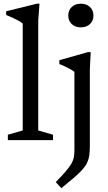

<svg xmlns="http://www.w3.org/2000/svg" viewBox="-20 -740 572 1014"><path d="M182 -51 260 -28.5V0H21.5V-28.5L100 -51V-615.5Q93.5 -621.5 80.5 -629Q67.5 -636.5 49.8 -644.8Q32 -653 12.5 -661V-680.5L175 -720.5H188.5L182 -632.5ZM407 -595.5Q377.5 -595.5 359 -612.8Q340.5 -630 340.5 -658Q340.5 -686 359 -703.2Q377.5 -720.5 407 -720.5Q436.5 -720.5 455 -703.2Q473.5 -686 473.5 -658Q473.5 -630 455 -612.8Q436.5 -595.5 407 -595.5ZM373 -360.5Q367.5 -365.5 354.2 -373Q341 -380.5 325 -388.2Q309 -396 293.5 -401.5V-422L443 -464.5H459L454.5 -373.5V29.5Q454.5 57.5 451.8 78.8Q449 100 440.8 118Q432.5 136 416 154.8Q399.5 173.5 372 197.2Q344.5 221 304 254L274.5 221.5Q308.5 187 328.2 163.8Q348 140.5 357.5 123.5Q367 106.5 370 90.2Q373 74 373 52.5Z"/></svg>

Font: Newsreader
Style: Regular
Weight: 400
Designer: Hugues Gentile
Foundry: Production Type
Version: Version 1.003